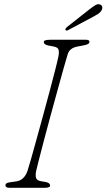

<svg xmlns="http://www.w3.org/2000/svg" viewBox="-20 -888 504 908"><path d="M151 -80Q146.5 -57 151 -45.5Q155.5 -34 174 -31L197 -27Q217 -23 217 -10Q217 -5 210.2 -2.5Q203.5 0 195 0H24Q6 0 6 -11Q4.5 -23 27 -26L56 -30Q77 -33 90.2 -46.5Q103.5 -60 110 -80Q114 -91 125 -129.8Q136 -168.5 151.2 -223.5Q166.5 -278.5 183.2 -339.8Q200 -401 215.2 -458.2Q230.5 -515.5 241.5 -558.8Q252.5 -602 256 -620Q260.5 -642 256.8 -653.2Q253 -664.5 234 -668L208 -673Q187 -677 187 -690Q187 -700 219 -700H386Q403 -700 403 -691Q403 -684.5 397.8 -680.8Q392.5 -677 378 -674L347 -668Q308.5 -661 300 -631Q293.5 -610.5 280.8 -565Q268 -519.5 251.8 -460.2Q235.5 -401 218.5 -338.8Q201.5 -276.5 187 -221Q172.5 -165.5 162.8 -127.5Q153 -89.5 151 -80ZM397.5 -839.5Q417 -855 430 -863Q443 -871 454 -866.5Q462 -863 463.5 -854.8Q465 -846.5 459.5 -838Q454 -828.5 442.8 -821.5Q431.5 -814.5 417.5 -807L301 -745Q293 -741 289.5 -746.5Q288 -749.5 290.8 -753.2Q293.5 -757 296.5 -760Z"/></svg>

Font: Fraunces 9pt S100 Thin
Style: Italic
Weight: 100
Italic angle: -16°
Version: Version 1.000; ttfautohint (v1.8.3)